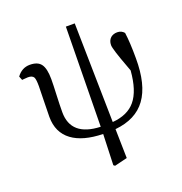

<svg xmlns="http://www.w3.org/2000/svg" viewBox="-154 -806 1099 1159"><g transform="rotate(-20 395.5 -226.5)"><path d="M388 219 379 212 386 14Q257 11 188 -40Q116 -93 116 -194Q116 -230 118 -299Q120 -361 120 -391Q120 -433 113 -447Q104 -463 76 -463Q67 -463 47 -461Q41 -460 38 -460L28 -485Q61 -530 112 -530Q162 -530 183 -502Q205 -473 205 -404Q205 -368 202 -305Q199 -236 199 -194Q199 -39 387 -32L396 -672H453L465 -34Q563 -42 612 -101Q663 -162 673 -290Q669 -300 662 -320Q614 -448 614 -473Q614 -503 633 -520Q650 -534 675 -534Q702 -534 719 -514Q728 -449 728 -349Q729 -178 664 -89Q600 -1 466 12L470 199Z"/></g></svg>

Font: GenRyuMin TW M
Style: Regular
Weight: 500
Version: Version 1.501;PS 1;hotconv 16.6.51;makeotf.lib2.5.65220